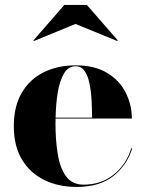

<svg xmlns="http://www.w3.org/2000/svg" viewBox="-20 -728 574 758"><path d="M278 -633.5 114 -566 112 -568.5 234 -708.5H323L445 -568.5L443 -566ZM502 -142.5Q482.5 -77.5 428.5 -33.8Q374.5 10 282 10Q210.5 10 154.5 -17.5Q98.5 -45 66.5 -98.5Q34.5 -152 34.5 -230Q34.5 -308 65.8 -361.5Q97 -415 152.2 -442.5Q207.5 -470 279 -470Q353.5 -470 402.8 -440.2Q452 -410.5 476.2 -362.5Q500.5 -314.5 500.5 -260H199.5Q199 -251 199 -242Q199 -176 207.8 -120.8Q216.5 -65.5 240.5 -32.2Q264.5 1 310 1Q380 1 429.8 -39.5Q479.5 -80 498 -142.5ZM279 -466.5Q249.5 -466.5 232.5 -437.8Q215.5 -409 208 -362.8Q200.5 -316.5 199.5 -263.5H343.5Q343.5 -297 341.5 -332.5Q339.5 -368 333.2 -398.5Q327 -429 314 -447.8Q301 -466.5 279 -466.5Z"/></svg>

Font: Bodoni* 48
Style: Bold
Weight: 700
Version: Version 2.2